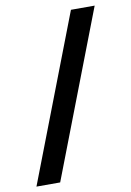

<svg xmlns="http://www.w3.org/2000/svg" viewBox="-85 -637 589 861"><g transform="rotate(-10 209.0 -206.0)"><path d="M10 171 300 -583H408L118 171Z"/></g></svg>

Font: Rokkitt SemiBold
Style: Bold
Weight: 700
Version: Version 3.103